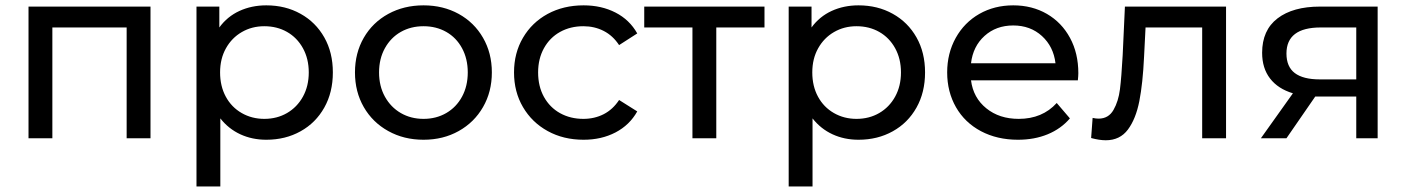

<svg xmlns="http://www.w3.org/2000/svg" viewBox="-20 -512 5208 711"><path d="M537.3 -487.6H85.6V0H173.9V-410.3H449V0H537.3Z M1093 -460.9C1055.6 -481.8 1013.3 -492.2 966.1 -492.2C929.9 -492.2 896.8 -485.3 866.7 -471.5C836.7 -457.7 811.8 -437.3 792.2 -410.3V-487.6H707.6V178.5H795.9V-73.6C816.1 -47.8 840.8 -28.2 869.9 -14.7C899.1 -1.2 931.1 5.5 966.1 5.5C1013.3 5.5 1055.6 -4.9 1093 -25.8C1130.5 -46.6 1159.7 -75.9 1180.9 -113.6C1202.1 -151.3 1212.6 -194.7 1212.6 -243.8C1212.6 -292.9 1202.1 -336.1 1180.9 -373.5C1159.7 -410.9 1130.5 -440.1 1093 -460.9ZM1042.9 -93.4C1018.1 -79 990 -71.8 958.7 -71.8C928.1 -71.8 900.1 -79 875 -93.4C849.9 -107.8 830.2 -128 816.1 -154.1C802 -180.2 795 -210.1 795 -243.8C795 -277.5 802.2 -307.3 816.6 -333C831 -358.8 850.6 -378.9 875.5 -393.3C900.3 -407.7 928.1 -414.9 958.7 -414.9C990 -414.9 1018.1 -407.9 1042.9 -393.8C1067.7 -379.7 1087.4 -359.6 1101.8 -333.5C1116.2 -307.4 1123.4 -277.5 1123.4 -243.8C1123.4 -210.1 1116.2 -180.2 1101.8 -154.1C1087.4 -128 1067.7 -107.8 1042.9 -93.4Z M1417.8 -26.7C1456.4 -5.2 1499.9 5.5 1548.4 5.5C1596.9 5.5 1640.2 -5.2 1678.6 -26.7C1716.9 -48.1 1747 -77.7 1768.7 -115.5C1790.5 -153.2 1801.4 -196 1801.4 -243.8C1801.4 -291.6 1790.5 -334.4 1768.7 -372.1C1747 -409.9 1716.9 -439.3 1678.6 -460.5C1640.2 -481.6 1596.9 -492.2 1548.4 -492.2C1499.9 -492.2 1456.4 -481.6 1417.8 -460.5C1379.1 -439.3 1348.9 -409.9 1327.1 -372.1C1305.4 -334.4 1294.5 -291.6 1294.5 -243.8C1294.5 -196 1305.4 -153.2 1327.1 -115.5C1348.9 -77.7 1379.1 -48.1 1417.8 -26.7ZM1632.6 -93.4C1607.7 -79 1579.7 -71.8 1548.4 -71.8C1517.1 -71.8 1489.1 -79 1464.2 -93.4C1439.4 -107.8 1419.8 -128 1405.3 -154.1C1390.9 -180.2 1383.7 -210.1 1383.7 -243.8C1383.7 -277.5 1390.9 -307.4 1405.3 -333.5C1419.8 -359.6 1439.4 -379.7 1464.2 -393.8C1489.1 -407.9 1517.1 -414.9 1548.4 -414.9C1579.7 -414.9 1607.7 -407.9 1632.6 -393.8C1657.4 -379.7 1676.9 -359.6 1691 -333.5C1705.1 -307.4 1712.2 -277.5 1712.2 -243.8C1712.2 -210.1 1705.1 -180.2 1691 -154.1C1676.9 -128 1657.4 -107.8 1632.6 -93.4Z M2008.1 -26.7C2047.1 -5.2 2091.4 5.5 2141.1 5.5C2185.2 5.5 2224.6 -3.5 2259.3 -21.6C2294 -39.7 2320.8 -65.6 2339.8 -99.4L2272.6 -141.7C2257.3 -118.4 2238.3 -100.9 2215.6 -89.2C2192.9 -77.6 2167.8 -71.8 2140.2 -71.8C2108.3 -71.8 2079.6 -78.8 2054.1 -92.9C2028.7 -107 2008.8 -127.1 1994.3 -153.2C1979.9 -179.2 1972.7 -209.5 1972.7 -243.8C1972.7 -277.5 1979.9 -307.4 1994.3 -333.5C2008.8 -359.6 2028.7 -379.7 2054.1 -393.8C2079.6 -407.9 2108.3 -414.9 2140.2 -414.9C2167.8 -414.9 2192.9 -409.1 2215.6 -397.4C2238.3 -385.8 2257.3 -368.3 2272.6 -345L2339.8 -388.2C2320.8 -422 2294 -447.7 2259.3 -465.5C2224.6 -483.3 2185.2 -492.2 2141.1 -492.2C2091.4 -492.2 2047.1 -481.6 2008.1 -460.5C1969.2 -439.3 1938.7 -409.9 1916.6 -372.1C1894.5 -334.4 1883.5 -291.6 1883.5 -243.8C1883.5 -196 1894.5 -153.2 1916.6 -115.5C1938.7 -77.7 1969.2 -48.1 2008.1 -26.7Z M2811 -410.3V-487.6H2365.7V-410.3H2544.2V0H2632.5V-410.3Z M3286 -460.9C3248.6 -481.8 3206.3 -492.2 3159.1 -492.2C3122.9 -492.2 3089.8 -485.3 3059.7 -471.5C3029.7 -457.7 3004.8 -437.3 2985.2 -410.3V-487.6H2900.6V178.5H2988.9V-73.6C3009.1 -47.8 3033.8 -28.2 3062.9 -14.7C3092.1 -1.2 3124.1 5.5 3159.1 5.5C3206.3 5.5 3248.6 -4.9 3286 -25.8C3323.5 -46.6 3352.7 -75.9 3373.9 -113.6C3395.1 -151.3 3405.6 -194.7 3405.6 -243.8C3405.6 -292.9 3395.1 -336.1 3373.9 -373.5C3352.7 -410.9 3323.5 -440.1 3286 -460.9ZM3235.9 -93.4C3211.1 -79 3183 -71.8 3151.7 -71.8C3121.1 -71.8 3093.1 -79 3068 -93.4C3042.9 -107.8 3023.2 -128 3009.1 -154.1C2995 -180.2 2988 -210.1 2988 -243.8C2988 -277.5 2995.2 -307.3 3009.6 -333C3024 -358.8 3043.6 -378.9 3068.5 -393.3C3093.3 -407.7 3121.1 -414.9 3151.7 -414.9C3183 -414.9 3211.1 -407.9 3235.9 -393.8C3260.7 -379.7 3280.4 -359.6 3294.8 -333.5C3309.2 -307.4 3316.4 -277.5 3316.4 -243.8C3316.4 -210.1 3309.2 -180.2 3294.8 -154.1C3280.4 -128 3260.7 -107.8 3235.9 -93.4Z M3971.4 -214.4C3972.6 -225.4 3973.2 -234.3 3973.2 -241C3973.2 -290.1 3963 -333.7 3942.4 -371.7C3921.9 -409.7 3893.4 -439.3 3856.9 -460.5C3820.4 -481.6 3778.8 -492.2 3732.2 -492.2C3685.6 -492.2 3643.7 -481.6 3606.6 -460.5C3569.5 -439.3 3540.4 -409.7 3519.2 -371.7C3498.1 -333.7 3487.5 -291 3487.5 -243.8C3487.5 -196 3498.4 -153 3520.1 -115C3541.9 -77 3572.7 -47.4 3612.6 -26.2C3652.5 -5.1 3698.2 5.5 3749.7 5.5C3790.2 5.5 3826.8 -1.2 3859.6 -14.7C3892.4 -28.2 3919.9 -47.8 3942 -73.6L3893.2 -130.6C3857.6 -91.4 3810.7 -71.8 3752.4 -71.8C3704.6 -71.8 3664.6 -84.8 3632.4 -110.9C3600.2 -136.9 3581.3 -171.4 3575.8 -214.4ZM3625.9 -379C3654.5 -404.8 3689.9 -417.7 3732.2 -417.7C3774.5 -417.7 3809.9 -404.6 3838.5 -378.6C3867 -352.5 3883.7 -318.9 3888.6 -277.8H3575.8C3580.7 -319.5 3597.4 -353.3 3625.9 -379Z M4520.2 -487.6H4145.7L4137.4 -307.3C4134.4 -252.7 4131 -210.7 4127.3 -181.2C4123.6 -151.8 4115.7 -126.3 4103.4 -104.9C4091.1 -83.4 4072.7 -72.7 4048.2 -72.7C4041.5 -72.7 4034.1 -73.6 4026.1 -75.4L4020.6 -0.9C4040.8 4.6 4058.9 7.4 4074.9 7.4C4109.8 7.4 4137.1 -5.8 4156.8 -32.2C4176.4 -58.6 4190.5 -93.7 4199.1 -137.5C4207.7 -181.4 4213.5 -236.1 4216.6 -301.8L4222.1 -410.3H4431.8V0H4520.2Z M5081.6 -487.6H4868.1C4801.3 -487.6 4748.8 -473 4710.8 -443.9C4672.8 -414.8 4653.8 -372.3 4653.8 -316.5C4653.8 -278.5 4663.6 -246.7 4683.2 -221.3C4702.8 -195.8 4731 -177.6 4767.8 -166.5L4649.2 0H4743.9L4850.6 -154.6H4860.8H5002.4V0H5081.6ZM4774.7 -241.5C4754.2 -257.1 4743.9 -281.2 4743.9 -313.7C4743.9 -378.1 4786.2 -410.3 4870.9 -410.3H5002.4V-218H4867.2C4826.1 -218 4795.3 -225.9 4774.7 -241.5Z"/></svg>

Font: Montserrat Ace
Style: Regular
Weight: 500
Designer: Julieta Ulanovsky
Foundry: Julieta Ulanovsky
Version: Version 1